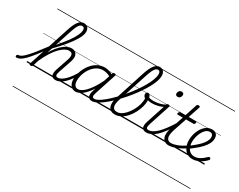

<svg xmlns="http://www.w3.org/2000/svg" viewBox="-332 -1701 3595 2884"><g transform="rotate(30 1466.0 -259.5)"><path d="M-166 17Q-178 17 -182.5 9.5Q-187 2 -185.5 -7Q-184 -16 -177 -23.5Q-170 -31 -157 -31Q-135 -31 -106 -50Q-77 -69 -37 -111Q3 -153 57.5 -221.5Q112 -290 186 -389Q196 -404 202 -397.5Q208 -391 207.5 -375Q207 -359 196 -345Q123 -242 68 -172.5Q13 -103 -28.5 -61Q-70 -19 -103 -1Q-136 17 -166 17ZM508 17Q480 17 462.5 7Q445 -3 437.5 -22Q430 -41 432 -67Q434 -93 444 -125L518 -343Q532 -384 531.5 -412Q531 -440 516 -454.5Q501 -469 469 -469Q437 -469 398.5 -448Q360 -427 317 -383Q274 -339 229.5 -269.5Q185 -200 141 -102L142 -171Q186 -265 231 -331Q276 -397 320.5 -438.5Q365 -480 406 -499.5Q447 -519 484 -519Q525 -519 552 -499.5Q579 -480 585.5 -439Q592 -398 570 -334L498 -124Q482 -75 486.5 -53Q491 -31 523 -31Q532 -31 536.5 -23.5Q541 -16 539.5 -7Q538 2 530 9.5Q522 17 508 17ZM79 15Q67 15 59.5 10Q52 5 55 -6L291 -732Q326 -840 365.5 -889.5Q405 -939 459 -939Q488 -939 508 -926.5Q528 -914 538.5 -892.5Q549 -871 549 -842Q549 -822 543 -798Q537 -774 524.5 -746.5Q512 -719 492.5 -688Q473 -657 447.5 -621.5Q422 -586 389 -546Q356 -506 316 -462Q276 -418 228 -368L110 -4Q106 6 100 10.5Q94 15 79 15ZM253 -447Q294 -494 328 -535.5Q362 -577 389 -614Q416 -651 436 -684Q456 -717 469 -745Q482 -773 488.5 -797Q495 -821 495 -840Q495 -855 491 -866Q487 -877 477.5 -883Q468 -889 454 -889Q433 -889 415 -872.5Q397 -856 379.5 -818.5Q362 -781 341 -717ZM0 410H676V420H0ZM0 -20H676V0H0ZM0 -505H676V-500H0ZM0 -930H676V-920H0Z M508 17Q498 17 493 9.5Q488 2 489.5 -7Q491 -16 499.5 -23.5Q508 -31 523 -31Q550 -31 581.5 -49.5Q613 -68 646 -101Q679 -134 711 -179Q743 -224 772 -277Q777 -287 786 -286Q795 -285 801 -278.5Q807 -272 803 -262Q772 -200 736.5 -149Q701 -98 663.5 -61Q626 -24 587 -3.5Q548 17 508 17ZM676 410V420ZM676 -20V0ZM676 -505V-500ZM676 -930V-920Z M855 17Q819 17 792.5 -1.5Q766 -20 751 -54.5Q736 -89 736 -136Q736 -180 750 -232Q764 -284 790.5 -334.5Q817 -385 857 -427Q897 -469 949 -494Q1001 -519 1065 -519Q1102 -519 1141.5 -506Q1181 -493 1213 -470L1200 -427Q1157 -453 1122.5 -461.5Q1088 -470 1058 -470Q1008 -470 966 -448.5Q924 -427 891.5 -391.5Q859 -356 837 -312.5Q815 -269 804 -224.5Q793 -180 793 -141Q793 -109 801.5 -84.5Q810 -60 827 -46.5Q844 -33 869 -33Q908 -33 955 -68.5Q1002 -104 1054 -176Q1106 -248 1158 -356L1174 -318Q1117 -199 1061 -125Q1005 -51 953 -17Q901 17 855 17ZM1143 17Q1116 17 1098.5 7Q1081 -3 1073 -21.5Q1065 -40 1066.5 -65Q1068 -90 1078 -121L1200 -494Q1204 -506 1211 -510.5Q1218 -515 1231 -515Q1248 -515 1253.5 -508Q1259 -501 1254 -489L1133 -120Q1117 -72 1123 -51.5Q1129 -31 1157 -31Q1167 -31 1171 -23.5Q1175 -16 1173.5 -7Q1172 2 1164.5 9.5Q1157 17 1143 17ZM676 410H1311V420H676ZM676 -20H1311V0H676ZM676 -505H1311V-500H676ZM676 -930H1311V-920H676Z M1143 17Q1131 17 1127 9.5Q1123 2 1126 -7Q1129 -16 1137.5 -23.5Q1146 -31 1158 -31Q1187 -31 1229.5 -55.5Q1272 -80 1323.5 -123.5Q1375 -167 1430.5 -223.5Q1486 -280 1540 -344.5Q1594 -409 1642.5 -476.5Q1691 -544 1728.5 -609.5Q1766 -675 1787.5 -732.5Q1809 -790 1809 -834Q1809 -846 1817.5 -852.5Q1826 -859 1836.5 -859Q1847 -859 1855 -852.5Q1863 -846 1863 -834Q1863 -793 1845 -740.5Q1827 -688 1794.5 -628Q1762 -568 1719 -504.5Q1676 -441 1626 -378Q1576 -315 1522 -257Q1468 -199 1414.5 -149Q1361 -99 1311 -62Q1261 -25 1218 -4Q1175 17 1143 17ZM1311 410V420ZM1311 -20V0ZM1311 -505V-500ZM1311 -930V-920Z M1537 19Q1496 19 1469 2.5Q1442 -14 1429 -44.5Q1416 -75 1418 -115.5Q1420 -156 1435 -205L1605 -732Q1641 -840 1681 -889.5Q1721 -939 1773 -939Q1803 -939 1823 -925.5Q1843 -912 1853 -888Q1863 -864 1863 -832Q1863 -820 1855 -813.5Q1847 -807 1836.5 -807Q1826 -807 1817.5 -813.5Q1809 -820 1809 -832Q1809 -850 1805 -862.5Q1801 -875 1792 -882Q1783 -889 1768 -889Q1748 -889 1729.5 -871.5Q1711 -854 1693 -815.5Q1675 -777 1654 -713L1489 -206Q1477 -169 1472.5 -137.5Q1468 -106 1473.5 -81.5Q1479 -57 1497.5 -43.5Q1516 -30 1548 -30Q1586 -30 1622 -51.5Q1658 -73 1689.5 -108Q1721 -143 1746.5 -185.5Q1772 -228 1788.5 -272Q1805 -316 1810 -353Q1812 -366 1813 -377Q1814 -388 1814.5 -398.5Q1815 -409 1814 -418Q1796 -431 1788 -445.5Q1780 -460 1780 -475Q1780 -492 1790.5 -503Q1801 -514 1817 -514Q1829 -514 1838 -506Q1847 -498 1853.5 -483.5Q1860 -469 1863 -449Q1866 -429 1866 -406Q1866 -357 1850 -299.5Q1834 -242 1804.5 -185.5Q1775 -129 1734 -83Q1693 -37 1643 -9Q1593 19 1537 19ZM1311 410H1925V420H1311ZM1311 -20H1925V0H1311ZM1311 -505H1925V-500H1311ZM1311 -930H1925V-920H1311Z M1940 -406Q1897 -406 1868 -415Q1839 -424 1814 -441Q1806 -447 1806 -454.5Q1806 -462 1810.5 -468.5Q1815 -475 1822 -477.5Q1829 -480 1835 -475Q1852 -462 1876.5 -455Q1901 -448 1942 -448Q1980 -448 2019.5 -455.5Q2059 -463 2092.5 -475.5Q2126 -488 2145 -505Q2153 -512 2160 -507Q2167 -502 2168 -492Q2169 -482 2158 -473Q2118 -441 2058 -423.5Q1998 -406 1940 -406ZM1925 410V420ZM1925 -20V0ZM1925 -505V-500ZM1925 -930V-920Z M2083 17Q2054 17 2035.5 7Q2017 -3 2009 -21.5Q2001 -40 2003 -66.5Q2005 -93 2015 -125L2136 -494Q2140 -506 2146 -510.5Q2152 -515 2166 -515Q2182 -515 2188 -509Q2194 -503 2190 -491L2070 -124Q2054 -75 2059 -53Q2064 -31 2097 -31Q2107 -31 2111.5 -23.5Q2116 -16 2114.5 -7Q2113 2 2105 9.5Q2097 17 2083 17ZM2225 -683Q2207 -683 2196 -692Q2185 -701 2185 -719Q2185 -743 2199.5 -762.5Q2214 -782 2242 -782Q2259 -782 2270.5 -773Q2282 -764 2282 -745Q2282 -722 2267.5 -702.5Q2253 -683 2225 -683ZM1925 410H2250V420H1925ZM1925 -20H2250V0H1925ZM1925 -505H2250V-500H1925ZM1925 -930H2250V-920H1925Z M2082 17Q2072 17 2067 9.5Q2062 2 2063.5 -7Q2065 -16 2073.5 -23.5Q2082 -31 2097 -31Q2126 -31 2161.5 -49Q2197 -67 2238 -106Q2279 -145 2327 -209.5Q2375 -274 2431 -367Q2438 -378 2447 -377Q2456 -376 2460.5 -367.5Q2465 -359 2459 -348Q2399 -244 2348 -174Q2297 -104 2252 -62Q2207 -20 2165 -1.5Q2123 17 2082 17ZM2250 410V420ZM2250 -20V0ZM2250 -505V-500ZM2250 -930V-920Z M2471 17Q2429 17 2402.5 -1Q2376 -19 2363 -50.5Q2350 -82 2352.5 -125Q2355 -168 2372 -219L2449 -452H2362Q2351 -452 2348.5 -458.5Q2346 -465 2350 -477Q2354 -489 2360 -494.5Q2366 -500 2376 -500H2465L2533 -709Q2537 -721 2543.5 -725.5Q2550 -730 2564 -730Q2581 -730 2587 -724Q2593 -718 2589 -706L2520 -500H2647Q2658 -500 2660 -494Q2662 -488 2659 -476Q2655 -463 2649 -457.5Q2643 -452 2632 -452H2505L2427 -219Q2411 -168 2408 -132.5Q2405 -97 2414 -74.5Q2423 -52 2441 -41.5Q2459 -31 2482 -31Q2492 -31 2497 -23.5Q2502 -16 2501 -7Q2500 2 2492.5 9.5Q2485 17 2471 17ZM2250 410H2638V420H2250ZM2250 -20H2638V0H2250ZM2250 -505H2638V-500H2250ZM2250 -930H2638V-920H2250Z M2468 17Q2456 17 2452 9.5Q2448 2 2451 -7Q2454 -16 2462.5 -23.5Q2471 -31 2484 -31Q2529 -31 2590 -54Q2651 -77 2723 -125Q2731 -130 2737 -127Q2743 -124 2747 -116Q2751 -108 2749.5 -99.5Q2748 -91 2741 -86Q2685 -50 2635 -27Q2585 -4 2543 6.5Q2501 17 2468 17ZM2637 410V420ZM2637 -20V0ZM2637 -505V-500ZM2637 -930V-920Z M2726 -124Q2747 -138 2768 -153Q2789 -168 2807 -184Q2857 -224 2893 -262Q2929 -300 2948.5 -337Q2968 -374 2968 -409Q2968 -437 2954.5 -453.5Q2941 -470 2913 -470Q2874 -470 2843.5 -443.5Q2813 -417 2792.5 -376Q2772 -335 2761.5 -290Q2751 -245 2751 -208Q2751 -170 2760 -138Q2769 -106 2786.5 -82Q2804 -58 2830 -44.5Q2856 -31 2890 -31Q2928 -31 2962 -46.5Q2996 -62 3025.5 -85.5Q3055 -109 3078 -132Q3086 -140 3094.5 -139.5Q3103 -139 3110 -132Q3116 -125 3118 -117Q3120 -109 3112 -99Q3086 -69 3049.5 -42.5Q3013 -16 2970 0.5Q2927 17 2880 17Q2845 17 2816 5.5Q2787 -6 2765 -26.5Q2743 -47 2728 -75Q2713 -103 2705 -136.5Q2697 -170 2697 -207Q2697 -244 2705.5 -286.5Q2714 -329 2732.5 -370.5Q2751 -412 2778 -445.5Q2805 -479 2842 -499Q2879 -519 2926 -519Q2957 -519 2979 -506.5Q3001 -494 3012 -472Q3023 -450 3023 -419Q3023 -374 3000.5 -329.5Q2978 -285 2935.5 -239.5Q2893 -194 2833 -147Q2812 -129 2790 -113Q2768 -97 2744 -82ZM2638 410H3082V420H2638ZM2638 -20H3082V0H2638ZM2638 -505H3082V-500H2638ZM2638 -930H3082V-920H2638Z"/></g></svg>

Font: Playwrite DE LA Guides
Style: Regular
Weight: 400
Designer: Veronika Burian, José Scaglione
Foundry: TypeTogether
Version: Version 1.003